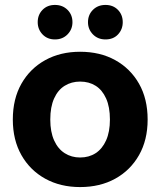

<svg xmlns="http://www.w3.org/2000/svg" viewBox="-20 -747 651 779"><path d="M305 12Q225 12 163.5 -22Q102 -56 67 -117.5Q32 -179 32 -262Q32 -346 67 -407.5Q102 -469 163.5 -503Q225 -537 305 -537Q386 -537 447.5 -503Q509 -469 544 -407.5Q579 -346 579 -262Q579 -179 544 -117.5Q509 -56 447.5 -22Q386 12 305 12ZM305 -108Q341 -108 368 -125.5Q395 -143 410.5 -177.5Q426 -212 426 -262Q426 -313 410.5 -347.5Q395 -382 368 -399Q341 -416 305 -416Q270 -416 242.5 -399Q215 -382 199.5 -347.5Q184 -313 184 -262Q184 -212 199.5 -177.5Q215 -143 242.5 -125.5Q270 -108 305 -108ZM203 -587Q172 -587 152.5 -607.5Q133 -628 133 -657Q133 -687 152.5 -707Q172 -727 203 -727Q234 -727 254 -707Q274 -687 274 -657Q274 -628 254 -607.5Q234 -587 203 -587ZM408 -587Q377 -587 357 -607.5Q337 -628 337 -657Q337 -687 357 -707Q377 -727 408 -727Q439 -727 458.5 -707Q478 -687 478 -657Q478 -628 459 -607.5Q440 -587 408 -587Z"/></svg>

Font: TikTok Sans 24pt
Style: Bold
Weight: 700
Version: Version 4.000